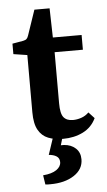

<svg xmlns="http://www.w3.org/2000/svg" viewBox="-53 -579 447 805"><g transform="rotate(-5 170.5 -176.5)"><path d="M77 -357 19 -366V-410L65 -418Q75 -420 79.5 -424.5Q84 -429 87 -438L123 -544H187L190 -421H311V-359H192V-144Q192 -100 205 -84.5Q218 -69 244 -69Q261 -69 279 -75Q297 -81 311 -95L335 -69Q317 -31 280 -12.5Q243 6 196 6Q160 6 133.5 -4.5Q107 -15 92 -41.5Q77 -68 77 -116ZM199 -19 184 32Q187 32 190 32Q193 32 197 32Q227 34 246 51.5Q265 69 265 98Q265 140 226 165.5Q187 191 126 191Q120 191 115 191Q110 191 105 190L99 151Q136 148 155.5 134.5Q175 121 175 102Q175 85 162 77Q149 69 130 68L159 -19Z"/></g></svg>

Font: Yrsa SemiBold
Style: Regular
Weight: 600
Version: Version 2.004